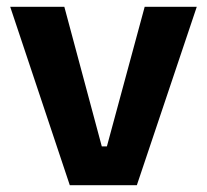

<svg xmlns="http://www.w3.org/2000/svg" viewBox="-20 -544 608 564"><path d="M185 0 10 -524H169L279 -114H294L405 -524H558L382 0Z"/></svg>

Font: Bricolage Grotesque 48pt Condensed ExtraBold
Style: Bold
Weight: 700
Version: Version 1.000;gftools[0.9.30]